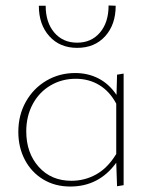

<svg xmlns="http://www.w3.org/2000/svg" viewBox="-20 -679 562 702"><path d="M122 -658H147Q147 -597 178.5 -560Q210 -523 262 -523Q314 -523 345.5 -560Q377 -597 377 -659L403 -658Q403 -589 364.5 -546.5Q326 -504 262 -504Q199 -504 160.5 -546.5Q122 -589 122 -658ZM432 -410V-2L408 2L405 -84Q342 3 237 3Q181 3 138 -23Q95 -49 71 -94.5Q47 -140 47 -197Q47 -258 74.5 -307Q102 -356 149.5 -384Q197 -412 255 -412Q302 -412 340.5 -392Q379 -372 406 -332L408 -406ZM405 -116V-300Q381 -345 343 -368Q305 -391 257 -391Q206 -391 164.5 -366.5Q123 -342 99.5 -298Q76 -254 76 -199Q76 -120 121.5 -69Q167 -18 241 -18Q290 -18 332 -41.5Q374 -65 405 -116Z"/></svg>

Font: Ysabeau Infant Extralight
Style: Regular
Weight: 200
Designer: Christian Thalmann (Catharsis Fonts)
Version: Version 0.003